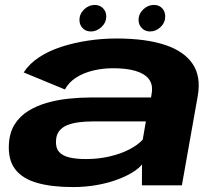

<svg xmlns="http://www.w3.org/2000/svg" viewBox="-20 -751 885 778"><path d="M274.5 7Q326 7 371 -1Q416 -9 452.5 -22.2Q489 -35.5 515.2 -51.5Q541.5 -67.5 555.5 -84.5L555 0H717L781 -360.5Q795.5 -440.5 760.5 -492.2Q725.5 -544 647.2 -569.5Q569 -595 452.5 -595Q393 -595 335.5 -586.2Q278 -577.5 227 -560.8Q176 -544 137 -518Q98 -492 76 -457.5L243 -388.5Q259 -418 289 -437Q319 -456 357.8 -465.2Q396.5 -474.5 438 -474.5Q492 -474.5 528.8 -463.8Q565.5 -453 582.8 -431Q600 -409 595 -375L592 -356H347Q304.5 -356 258.8 -351.2Q213 -346.5 170.8 -334.5Q128.5 -322.5 94.2 -301.2Q60 -280 39.2 -246.8Q18.5 -213.5 16 -166.5Q12.5 -103 41.8 -65Q71 -27 130.2 -10Q189.5 7 274.5 7ZM328.5 -106.5Q288.5 -106.5 260.5 -113.2Q232.5 -120 218.8 -136.2Q205 -152.5 207 -181.5Q208 -205 220 -220.2Q232 -235.5 252.2 -243.8Q272.5 -252 299 -255.5Q325.5 -259 356.5 -259H571L558.5 -185.5Q540 -164.5 505.2 -146.2Q470.5 -128 424.8 -117.2Q379 -106.5 328.5 -106.5ZM348.5 -623.5Q372 -623.5 391.2 -641.5Q410.5 -659.5 410.5 -684.5Q410.5 -704.5 397.2 -717.8Q384 -731 364 -731Q340 -731 321 -713Q302 -695 302 -670Q302 -650.5 314.8 -637Q327.5 -623.5 348.5 -623.5ZM588 -623.5Q612 -623.5 630.8 -641.5Q649.5 -659.5 649.5 -684.5Q649.5 -704.5 637 -717.8Q624.5 -731 603.5 -731Q579.5 -731 560.5 -713Q541.5 -695 541.5 -670Q541.5 -650.5 554.8 -637Q568 -623.5 588 -623.5Z"/></svg>

Font: Anybody Expanded
Style: Bold Italic
Weight: 700
Width: 7
Italic angle: -10°
Version: Version 1.113;gftools[0.9.25]